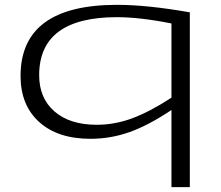

<svg xmlns="http://www.w3.org/2000/svg" viewBox="-20 -564 915 794"><path d="M765 -513V210H689V-109Q593 -45 515 -17.5Q437 10 354 10Q219 10 142 -59.5Q65 -129 65 -250Q65 -544 464 -544Q589 -544 765 -513ZM689 -467Q624 -480 567 -486.5Q510 -493 464 -493Q142 -493 142 -253Q142 -158 205.5 -103Q269 -48 380 -48Q454 -48 526 -74.5Q598 -101 689 -160Z"/></svg>

Font: Georama ExtraExtended Light
Style: Regular
Weight: 300
Width: 8
Designer: Jean-Baptiste Levee
Foundry: Production Type
Version: Version 1.000